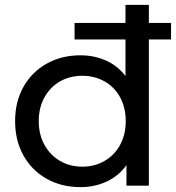

<svg xmlns="http://www.w3.org/2000/svg" viewBox="-20 -762 722 788"><path d="M591 -742H495V-450C473.7 -478 447 -499.2 415 -513.5C383 -527.8 348 -535 310 -535C258.7 -535 212.7 -523.7 172 -501C131.3 -478.3 99.5 -446.7 76.5 -406C53.5 -365.3 42 -318.3 42 -265C42 -211.7 53.5 -164.5 76.5 -123.5C99.5 -82.5 131.3 -50.7 172 -28C212.7 -5.3 258.7 6 310 6C349.3 6 385.3 -1.7 418 -17C450.7 -32.3 477.7 -54.7 499 -84V0H591ZM409 -101.5C381.7 -85.8 351.3 -78 318 -78C284 -78 253.5 -85.8 226.5 -101.5C199.5 -117.2 178.2 -139.2 162.5 -167.5C146.8 -195.8 139 -228.3 139 -265C139 -301.7 146.8 -334.2 162.5 -362.5C178.2 -390.8 199.5 -412.7 226.5 -428C253.5 -443.3 284 -451 318 -451C351.3 -451 381.7 -443.3 409 -428C436.3 -412.7 457.7 -390.8 473 -362.5C488.3 -334.2 496 -301.7 496 -265C496 -228.3 488.3 -195.8 473 -167.5C457.7 -139.2 436.3 -117.2 409 -101.5ZM286 -668V-600H682V-668Z"/></svg>

Font: ICO Headline
Style: Regular
Weight: 500
Designer: Julieta Ulanovsky
Foundry: Julieta Ulanovsky
Version: Version 7.200